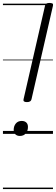

<svg xmlns="http://www.w3.org/2000/svg" viewBox="-20 -910 381 1305"><path d="M163 -216Q135 -216 140 -235L286 -871Q288 -882 295.5 -886Q303 -890 317 -890Q345 -890 340 -871L194 -235Q192 -226 184.5 -221Q177 -216 163 -216ZM115 14Q96 14 84.5 3Q73 -8 73 -27Q73 -53 87.5 -70.5Q102 -88 128 -88Q147 -88 158.5 -77.5Q170 -67 170 -47Q170 -21 155.5 -3.5Q141 14 115 14ZM0 365H340V375H0ZM0 -20H340V0H0ZM0 -505H340V-500H0ZM0 -885H340V-875H0Z"/></svg>

Font: Playwrite AT Guides
Style: Italic
Weight: 400
Italic angle: -13.0072°
Designer: Veronika Burian, José Scaglione
Foundry: TypeTogether
Version: Version 1.002